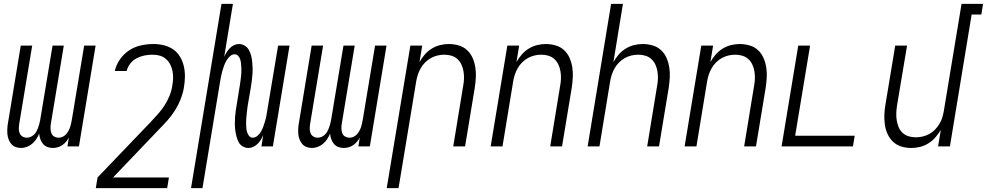

<svg xmlns="http://www.w3.org/2000/svg" viewBox="-20 -755 5089 990"><path d="M88 8Q73 8 59.5 2.5Q46 -3 37.5 -13.5Q29 -24 24 -37.5Q19 -51 18 -65.5Q17 -80 18 -95.5Q19 -111 22 -126L87 -520H146L79 -116Q77 -103 77 -91Q77 -79 81.5 -68Q86 -57 96 -51Q106 -45 118 -45Q128 -45 137.5 -49Q147 -53 155 -60.5Q163 -68 168 -77.5Q173 -87 176.5 -96.5Q180 -106 182.5 -115.5Q185 -125 187 -135L251 -520H309L242 -116Q240 -103 240.5 -91Q241 -79 245 -68Q249 -57 259.5 -51Q270 -45 282 -45Q292 -45 301.5 -49Q311 -53 318.5 -60.5Q326 -68 331.5 -77.5Q337 -87 340.5 -96.5Q344 -106 346 -115.5Q348 -125 350 -135L414 -520H473L387 0H328L335 -46Q329 -34 320.5 -24Q312 -14 301 -6.5Q290 1 277 4.5Q264 8 252 8Q237 8 223.5 2.5Q210 -3 201.5 -13.5Q193 -24 188 -37.5Q183 -51 182 -66Q176 -51 167 -37.5Q158 -24 145.5 -13.5Q133 -3 118 2.5Q103 8 88 8Z M842 215H474L483 160L757 -126Q776 -146 794.5 -167Q813 -188 828 -211Q843 -234 853.5 -259.5Q864 -285 868 -311Q872 -331 872.5 -350.5Q873 -370 869.5 -388.5Q866 -407 857.5 -423Q849 -439 835.5 -451Q822 -463 804 -468Q786 -473 766 -473Q746 -473 725.5 -469Q705 -465 685.5 -455Q666 -445 652 -427.5Q638 -410 633 -389H572Q579 -421 599 -449.5Q619 -478 647 -496Q675 -514 707 -521Q739 -528 771 -528Q799 -528 825.5 -521.5Q852 -515 873.5 -500Q895 -485 908.5 -462Q922 -439 928 -413Q934 -387 933.5 -359Q933 -331 928 -302Q923 -273 911.5 -243.5Q900 -214 883 -187Q866 -160 844.5 -135.5Q823 -111 800 -88L563 160H851Z M965 215 1122 -735H1181L1136 -462Q1141 -474 1148.5 -485.5Q1156 -497 1165 -506.5Q1174 -516 1186.5 -522Q1199 -528 1212 -528Q1228 -528 1242 -519.5Q1256 -511 1263.5 -497Q1271 -483 1275 -467.5Q1279 -452 1280.5 -436Q1282 -420 1282.5 -403Q1283 -386 1281.5 -369.5Q1280 -353 1278 -336Q1276 -319 1273 -302L1257 -209Q1255 -197 1254 -185.5Q1253 -174 1251.5 -162.5Q1250 -151 1249.5 -139.5Q1249 -128 1249 -117Q1249 -106 1250 -94.5Q1251 -83 1254.5 -72.5Q1258 -62 1265 -53.5Q1272 -45 1283 -45Q1297 -45 1308.5 -55.5Q1320 -66 1327 -78.5Q1334 -91 1338.5 -104.5Q1343 -118 1347 -131Q1351 -144 1353.5 -157.5Q1356 -171 1358 -185L1414 -520H1473L1387 0H1328L1337 -58Q1332 -46 1325 -34.5Q1318 -23 1308.5 -13.5Q1299 -4 1286.5 2Q1274 8 1261 8Q1245 8 1231 -0.5Q1217 -9 1210 -23Q1203 -37 1199 -52.5Q1195 -68 1193 -84Q1191 -100 1191 -117Q1191 -134 1192 -150.5Q1193 -167 1195.5 -184Q1198 -201 1201 -218L1216 -311Q1218 -323 1219.5 -334.5Q1221 -346 1222.5 -357.5Q1224 -369 1224.5 -380.5Q1225 -392 1224.5 -403Q1224 -414 1223 -425.5Q1222 -437 1219 -447.5Q1216 -458 1208.5 -466.5Q1201 -475 1190 -475Q1176 -475 1165 -464.5Q1154 -454 1147 -441.5Q1140 -429 1135 -415.5Q1130 -402 1126.5 -389Q1123 -376 1120 -362.5Q1117 -349 1115 -335L1024 215Z M1588 8Q1573 8 1559.5 2.5Q1546 -3 1537.5 -13.5Q1529 -24 1524 -37.5Q1519 -51 1518 -65.5Q1517 -80 1518 -95.5Q1519 -111 1522 -126L1587 -520H1646L1579 -116Q1577 -103 1577 -91Q1577 -79 1581.5 -68Q1586 -57 1596 -51Q1606 -45 1618 -45Q1628 -45 1637.5 -49Q1647 -53 1655 -60.5Q1663 -68 1668 -77.5Q1673 -87 1676.5 -96.5Q1680 -106 1682.5 -115.5Q1685 -125 1687 -135L1751 -520H1809L1742 -116Q1740 -103 1740.5 -91Q1741 -79 1745 -68Q1749 -57 1759.5 -51Q1770 -45 1782 -45Q1792 -45 1801.5 -49Q1811 -53 1818.5 -60.5Q1826 -68 1831.5 -77.5Q1837 -87 1840.5 -96.5Q1844 -106 1846 -115.5Q1848 -125 1850 -135L1914 -520H1973L1887 0H1828L1835 -46Q1829 -34 1820.5 -24Q1812 -14 1801 -6.5Q1790 1 1777 4.5Q1764 8 1752 8Q1737 8 1723.5 2.5Q1710 -3 1701.5 -13.5Q1693 -24 1688 -37.5Q1683 -51 1682 -66Q1676 -51 1667 -37.5Q1658 -24 1645.5 -13.5Q1633 -3 1618 2.5Q1603 8 1588 8Z M1974 215 2096 -520H2157L2143 -435Q2154 -455 2170 -473.5Q2186 -492 2206.5 -504.5Q2227 -517 2249.5 -522.5Q2272 -528 2294 -528Q2321 -528 2346 -520.5Q2371 -513 2389 -496Q2407 -479 2417 -456Q2427 -433 2431 -407.5Q2435 -382 2433.5 -355.5Q2432 -329 2428 -302L2378 0H2317L2368 -311Q2372 -331 2372.5 -350Q2373 -369 2370 -387Q2367 -405 2359.5 -421.5Q2352 -438 2339 -450Q2326 -462 2308.5 -467.5Q2291 -473 2271 -473Q2254 -473 2236.5 -469Q2219 -465 2202.5 -456Q2186 -447 2172.5 -433.5Q2159 -420 2149.5 -403.5Q2140 -387 2134.5 -370Q2129 -353 2126 -335L2035 215Z M2510 0 2596 -520H2657L2643 -435Q2654 -455 2670 -473.5Q2686 -492 2706.5 -504.5Q2727 -517 2749.5 -522.5Q2772 -528 2794 -528Q2821 -528 2846 -520.5Q2871 -513 2889 -496Q2907 -479 2917 -456Q2927 -433 2931 -407.5Q2935 -382 2933.5 -355.5Q2932 -329 2928 -302L2878 0H2817L2868 -311Q2872 -331 2872.5 -350Q2873 -369 2870 -387Q2867 -405 2859.5 -421.5Q2852 -438 2839 -450Q2826 -462 2808.5 -467.5Q2791 -473 2771 -473Q2754 -473 2736.5 -469Q2719 -465 2702.5 -456Q2686 -447 2672.5 -433.5Q2659 -420 2649.5 -403.5Q2640 -387 2634.5 -370Q2629 -353 2626 -335L2571 0Z M3010 0 3131 -735H3192L3143 -435Q3154 -455 3170 -473.5Q3186 -492 3206.5 -504.5Q3227 -517 3249.5 -522.5Q3272 -528 3294 -528Q3321 -528 3346 -520.5Q3371 -513 3389 -496Q3407 -479 3417 -456Q3427 -433 3431 -407.5Q3435 -382 3433.5 -355.5Q3432 -329 3428 -302L3378 0H3317L3368 -311Q3372 -331 3372.5 -350Q3373 -369 3370 -387Q3367 -405 3359.5 -421.5Q3352 -438 3339 -450Q3326 -462 3308.5 -467.5Q3291 -473 3271 -473Q3254 -473 3236.5 -469Q3219 -465 3202.5 -456Q3186 -447 3172.5 -433.5Q3159 -420 3149.5 -403.5Q3140 -387 3134.5 -370Q3129 -353 3126 -335L3071 0Z M3510 0 3596 -520H3657L3643 -435Q3654 -455 3670 -473.5Q3686 -492 3706.5 -504.5Q3727 -517 3749.5 -522.5Q3772 -528 3794 -528Q3821 -528 3846 -520.5Q3871 -513 3889 -496Q3907 -479 3917 -456Q3927 -433 3931 -407.5Q3935 -382 3933.5 -355.5Q3932 -329 3928 -302L3878 0H3817L3868 -311Q3872 -331 3872.5 -350Q3873 -369 3870 -387Q3867 -405 3859.5 -421.5Q3852 -438 3839 -450Q3826 -462 3808.5 -467.5Q3791 -473 3771 -473Q3754 -473 3736.5 -469Q3719 -465 3702.5 -456Q3686 -447 3672.5 -433.5Q3659 -420 3649.5 -403.5Q3640 -387 3634.5 -370Q3629 -353 3626 -335L3571 0Z M4010 0 4096 -520H4157L4080 -55H4387L4378 0Z M4679 8Q4652 8 4627.5 0.5Q4603 -7 4585 -24Q4567 -41 4556.5 -64Q4546 -87 4542.5 -112.5Q4539 -138 4540 -164.5Q4541 -191 4546 -218L4596 -520H4657L4605 -209Q4602 -189 4601.5 -170Q4601 -151 4604 -133Q4607 -115 4614 -98.5Q4621 -82 4634 -70Q4647 -58 4664.5 -52.5Q4682 -47 4702 -47Q4719 -47 4737 -51Q4755 -55 4771.5 -64Q4788 -73 4801 -86.5Q4814 -100 4824 -116.5Q4834 -133 4839 -150Q4844 -167 4847 -185L4938 -735H5049L5040 -680H4990L4878 0H4817L4831 -85Q4819 -65 4803 -46.5Q4787 -28 4766.5 -15.5Q4746 -3 4723.5 2.5Q4701 8 4679 8Z"/></svg>

Font: Iosevka Term Curly Lt Obl
Style: Regular
Weight: 300
Italic angle: -9°
Designer: Belleve Invis
Foundry: Belleve Invis
Version: Version 32.3.0